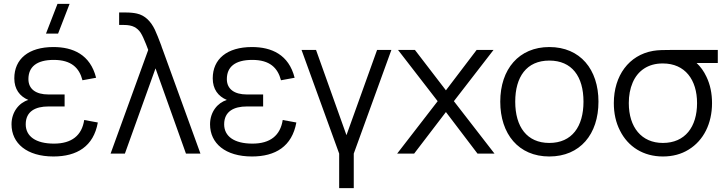

<svg xmlns="http://www.w3.org/2000/svg" viewBox="-20 -800 3782 1000"><path d="M342.5 -780H279.5L219.5 -625H282.5ZM258.5 15C380.5 15 467.5 -37.5 489.5 -162L418.5 -175C406.5 -94.5 353.5 -52 261 -52C165.5 -52 114 -90.5 114 -152.5C114 -220.5 165 -245.5 232 -245.5H316.5V-308H232C167.5 -308 128 -335.5 128 -388C128 -451 170 -488 260 -488C351.5 -488 393 -446.5 409.5 -382L480.5 -395C450 -516 360 -555 258 -555C128.5 -555 54.5 -492.5 54.5 -392C54.5 -335.5 82.5 -298.5 127.5 -279.5C79.5 -265 40 -217 40 -152.5C40 -53.5 120 15 258.5 15Z M556 0H630.5L790 -444L948.5 0H1024L828 -540C824.5 -548 822 -556.5 819.5 -564C807 -597.5 796 -625 786.5 -645.5C766.5 -687 736.5 -720 692.5 -729.5C677 -733 657.5 -735 633.5 -735H600.5V-670H625.5C648 -670 666 -666.5 679.5 -659.5C693 -652.5 704 -642.5 712.5 -629.5C721 -616 730 -596.5 740.5 -570C744 -560.5 748 -550.5 752 -540Z M1292.5 15C1414.5 15 1501 -37.5 1523.5 -162L1452.5 -175C1440 -94.5 1387.5 -52 1295 -52C1199 -52 1147.5 -90.5 1147.5 -152.5C1147.5 -220.5 1199 -245.5 1265.5 -245.5H1350.5V-308H1265.5C1201.5 -308 1161.5 -335.5 1161.5 -388C1161.5 -451 1203.5 -488 1294 -488C1385.5 -488 1426.5 -446.5 1443.5 -382L1514.5 -395C1484 -516 1394 -555 1292 -555C1162.5 -555 1088 -492.5 1088 -392C1088 -335.5 1116 -298.5 1161.5 -279.5C1113 -264.5 1074 -217 1074 -152.5C1074 -53.5 1153.5 15 1292.5 15Z M1822.5 180V0L2018.5 -540H1944L1784.5 -96L1626 -540H1550.5L1746.5 0V180Z M2137 0 2302.5 -216.5 2467 0H2555.5L2344 -273L2550.5 -540H2462.5L2302.5 -329.5L2141 -540H2053L2259.5 -273L2048.5 0Z M2841 15C3001 15 3097 -100.5 3097 -270.5C3097 -438 3002.5 -555 2841 -555C2683 -555 2585.5 -440 2585.5 -270.5C2585.5 -102.5 2680.5 15 2841 15ZM2841 -55.5C2725 -55.5 2663.5 -139 2663.5 -270.5C2663.5 -399 2722 -484.5 2841 -484.5C2958.5 -484.5 3019 -402 3019 -270.5C3019 -141 2959 -55.5 2841 -55.5Z M3432.5 15C3483.5 15 3528.5 3 3567 -21C3644.5 -68.5 3688.5 -156.5 3688.5 -263C3688.5 -313.5 3679 -359.5 3659.5 -400C3646 -429 3628.5 -453 3608 -472H3718.5V-540H3486C3440.5 -540 3407 -539.5 3381.5 -535C3255.5 -513 3177 -406 3177 -263C3177 -209.5 3187.5 -162 3209 -120C3251 -35.5 3331 15 3432.5 15ZM3432.5 -55.5C3321 -55.5 3255 -137.5 3255 -263C3255 -302.5 3261.5 -338 3275 -369.5C3301.5 -432 3356 -469.5 3430.5 -469.5H3432.5C3548 -469.5 3610.5 -384.5 3610.5 -263C3610.5 -139 3548 -55.5 3432.5 -55.5Z"/></svg>

Font: Vela Sans
Style: Regular
Weight: 400
Designer: Principal design: Mikhail Sharanda - project Manrope.
Design modification: Ravid Balaliev
Foundry: Mikhail Sharanda
Version: Version 1.001